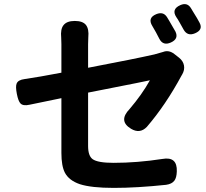

<svg xmlns="http://www.w3.org/2000/svg" viewBox="-20 -863 1005 935"><path d="M534 52Q425 52 369 34Q316 16 296 -22Q279 -55 279 -118V-251V-385Q168 -362 124 -353Q93 -346 80 -359Q69 -370 62 -406Q55 -442 61 -456Q68 -474 100 -478Q169 -488 279 -509V-648Q279 -669 278 -680Q274 -721 289 -740Q305 -761 344 -761Q383 -761 398.5 -741.5Q414 -722 410 -681Q409 -669 409 -648V-533Q635 -576 732 -598Q755 -604 774 -610Q802 -621 829 -600L852 -582Q872 -566 876 -544Q880 -522 867 -500Q866 -499 864 -495Q787 -352 695 -245Q661 -210 618 -236Q555 -274 611 -332Q671 -402 710 -472Q699 -470 642 -458Q498 -429 409 -412V-152Q409 -104 431 -88Q456 -70 533 -70Q648 -70 771 -89Q844 -102 841 -28Q840 3 829 17Q817 33 789 37Q647 52 534 52ZM756 -674Q740 -706 722 -736Q697 -776 741 -794Q775 -808 793 -780Q797 -774 804.5 -761Q812 -748 816 -741Q822 -730 834 -710Q852 -674 812 -656Q774 -639 756 -674ZM874 -719Q872 -722 869 -728Q860 -745 855 -753Q845 -771 839 -779Q813 -818 858 -838Q892 -853 910 -823Q913 -818 919 -808Q943 -770 952 -752Q970 -718 930 -701Q893 -685 874 -719Z"/></svg>

Font: GenSenRounded JP B
Style: Regular
Weight: 700
Version: Version 1.501;PS 1;hotconv 16.6.51;makeotf.lib2.5.65220